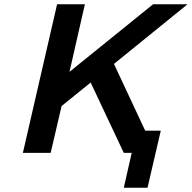

<svg xmlns="http://www.w3.org/2000/svg" viewBox="-20 -715 897 898"><path d="M87 0 247 -695H377L305 -379L696 -695H857L513 -416L659 -104H732L670 163H559L596 0H559L404 -329L268 -219L217 0Z"/></svg>

Font: Coval
Style: ExtraBold Italic
Weight: 800
Foundry: Context Ltd
Version: Version 001.000